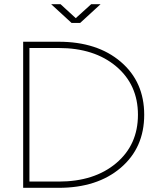

<svg xmlns="http://www.w3.org/2000/svg" viewBox="-20 -900 772 920"><path d="M91 0V-700H261Q446 -700 558.5 -604Q671 -508 671 -350Q671 -192 558.5 -96Q446 0 261 0ZM641 -350Q641 -494 536.5 -582Q432 -670 261 -670H121V-30H261Q432 -30 536.5 -118Q641 -206 641 -350ZM417 -880H462L364 -790H323L225 -880H270L343 -813Z"/></svg>

Font: Metropolitano Thin
Style: Regular
Weight: 250
Designer: Fonts by Alex Slobzheninov & Chris M. Simpson / Changes by Cristiano Sobral
Foundry: Fonts by Alex Slobzheninov & Chris M. Simpson / Changes by Cristiano Sobral
Version: Version 1.00;August 30, 2020;FontCreator 13.0.0.2681 64-bit